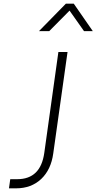

<svg xmlns="http://www.w3.org/2000/svg" viewBox="-20 -1029 527 1049"><path d="M29 0 36 -50H74Q202 -50 222 -194L299 -745H349L271 -191Q259 -102 205 -51Q151 0 67 0ZM193 -859 340 -1009H383L487 -859H439L360 -971L249 -859Z"/></svg>

Font: Plus Jakarta Sans ExtraLight
Style: Italic
Weight: 200
Italic angle: -8°
Designer: Gumpita Rahayu
Foundry: Tokotype
Version: Version 2.071; ttfautohint (v1.8.4.7-5d5b);gftools[0.9.29]